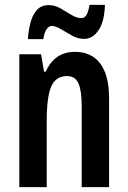

<svg xmlns="http://www.w3.org/2000/svg" viewBox="-20 -765 524 785"><path d="M287 -553Q354 -553 390 -505Q426 -457 426 -362V0H314V-333Q314 -393 301 -423.5Q288 -454 254 -454Q208 -454 189.5 -411.5Q171 -369 171 -269V0H59V-543H148L160 -472H167Q203 -553 287 -553ZM94 -605Q96 -636 103.5 -668Q111 -700 129 -722Q147 -744 179 -744Q205 -744 228 -730.5Q251 -717 272 -704Q293 -691 313 -691Q327 -691 334.5 -705.5Q342 -720 346 -745H409Q407 -677 383 -641.5Q359 -606 324 -606Q299 -606 274.5 -619.5Q250 -633 228.5 -646Q207 -659 192 -659Q180 -659 170.5 -645.5Q161 -632 157 -605Z"/></svg>

Font: Noto Sans Khmer UI ExtraCondensed SemiBold
Style: Regular
Weight: 600
Width: 2
Designer: Danh Hong and the Monotype Design Team
Foundry: Monotype Imaging Inc.
Version: Version 2.002; ttfautohint (v1.8.4.7-5d5b)